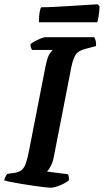

<svg xmlns="http://www.w3.org/2000/svg" viewBox="-30 -878 486 898"><path d="M205 0Q198 0 176.8 -2.5Q155.5 -5 127 -9.2Q98.5 -13.5 70 -18Q41.5 -22.5 19.5 -27Q-2.5 -31.5 -10.5 -34.5Q-8.5 -44 -3.8 -52.8Q1 -61.5 5 -65L36 -69Q58 -72.5 70.8 -82.5Q83.5 -92.5 91 -114.2Q98.5 -136 105.5 -172L182.5 -565.5Q192 -612.5 203.2 -628Q214.5 -643.5 216.5 -644.5H119.5Q117.5 -648 115 -654.8Q112.5 -661.5 112.5 -671Q119.5 -678 133.8 -685.5Q148 -693 161.8 -698.5Q175.5 -704 181 -704H410.5Q414 -699.5 417.2 -688.5Q420.5 -677.5 419 -662.5L370 -649.5Q337 -641.5 324.2 -622.5Q311.5 -603.5 303.5 -563.5L221.5 -143.5Q216.5 -118 206.8 -100.2Q197 -82.5 190 -75.5L288 -63Q290.5 -59 291.8 -50Q293 -41 292 -34.5Q276 -21.5 250 -10.8Q224 0 205 0ZM152 -774Q152 -802 155.2 -820.2Q158.5 -838.5 162.5 -844Q190.6 -844 228.5 -846Q266.5 -848 305.5 -850.5Q344.5 -853 377.1 -855Q409.6 -857 426.2 -858L435.5 -849Q435 -824.5 431.5 -803.2Q428 -782 424.9 -774Z"/></svg>

Font: Texturina Medium
Style: Italic
Weight: 500
Italic angle: -11°
Designer: Guillermo Torres Carreño
Foundry: Omnibus-Type
Version: Version 1.002